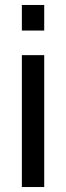

<svg xmlns="http://www.w3.org/2000/svg" viewBox="-20 -753 267 773"><path d="M68 -630V-733H158V-630ZM68 0V-531H158V0Z"/></svg>

Font: MongolianScript
Style: Regular
Weight: 400
Designer: Bolorsoft LLC, NUM
Foundry: Bolorsoft LLC
Version: Version 3.2